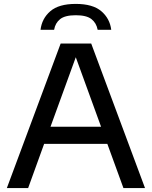

<svg xmlns="http://www.w3.org/2000/svg" viewBox="-20 -963 778 983"><path d="M15 0 290.5 -740H447L722.5 0H612L529.5 -226.5H206L124 0ZM238.5 -314H497.5L368 -670ZM187.5 -810.5Q194.5 -868.5 237.8 -905.8Q281 -943 368 -943Q455 -943 498.8 -905.5Q542.5 -868 549.5 -810.5H480Q473.5 -845.5 448.2 -865.2Q423 -885 368 -885Q313 -885 288 -865.2Q263 -845.5 257 -810.5Z"/></svg>

Font: Encode Sans SmExp Md
Style: Regular
Weight: 500
Width: 6
Designer: Multiple Designers
Foundry: Impallari Type
Version: Version 3.002; ttfautohint (v1.8.3) -l 8 -r 50 -G 200 -x 14 